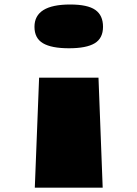

<svg xmlns="http://www.w3.org/2000/svg" viewBox="-20 -685 623 870"><path d="M136.2 -563.5Q136.2 -664.6 297.9 -664.6Q377 -664.6 411.9 -640.1Q446.8 -615.7 446.8 -563.7Q446.8 -511.7 409.2 -489Q371.6 -466.3 292.5 -466.3Q213.4 -466.3 174.8 -489Q136.2 -511.7 136.2 -563.5ZM157.2 -333H426.3L445.3 165.5H137.7Z"/></svg>

Font: Plaster
Style: Regular
Weight: 400
Designer: Eben Sorkin
Foundry: Eben Sorkin
Version: Version 1.007